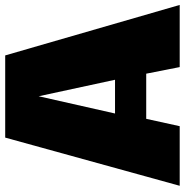

<svg xmlns="http://www.w3.org/2000/svg" viewBox="-6 -722 728 757"><g transform="rotate(-90 358.5 -344.0)"><path d="M4 0 194 -688H518L717 0H472L446 -132H268L239 0ZM289 -255H422L357 -556Z"/></g></svg>

Font: Paytone One
Style: Regular
Weight: 400
Designer: Vernon Adams
Foundry: Vernon Adams
Version: Version 1.002; ttfautohint (v1.8.4.7-5d5b);gftools[0.9.23]